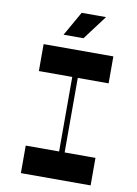

<svg xmlns="http://www.w3.org/2000/svg" viewBox="-97 -963 732 1026"><g transform="rotate(10 269.0 -450.0)"><path d="M271.1 -606.8H301.1V-119.8H271.1ZM468.4 -149.4V0H90V-149.4ZM468.4 -700V-553.8H90V-700ZM393.4 -900 294.4 -768H186.2L261.2 -900Z"/></g></svg>

Font: Space Cowgirl
Style: Regular
Weight: 400
Designer: Valery Marier
Foundry: Valery Marier
Version: Version 1.000